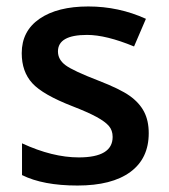

<svg xmlns="http://www.w3.org/2000/svg" viewBox="-20 -570 527 600"><path d="M444.8 -153.8Q444.8 -74.7 387.2 -32.5Q329.6 9.8 222.2 9.8Q114.3 9.8 48.8 -22.9V-122.1Q144 -78.1 226.1 -78.1Q332 -78.1 332 -142.1Q332 -162.6 320.3 -176.3Q308.6 -189.9 281.7 -204.6Q254.9 -219.2 207 -237.8Q113.8 -273.9 80.8 -310.1Q47.9 -346.2 47.9 -403.8Q47.9 -473.1 103.8 -511.5Q159.7 -549.8 255.9 -549.8Q351.1 -549.8 436 -511.2L398.9 -424.8Q311.5 -460.9 252 -460.9Q161.1 -460.9 161.1 -409.2Q161.1 -383.8 184.8 -366.2Q208.5 -348.6 288.1 -317.9Q355 -292 385.3 -270.5Q415.5 -249 430.2 -220.9Q444.8 -192.9 444.8 -153.8Z"/></svg>

Font: Open Sans Semibold
Style: Regular
Weight: 600
Foundry: Ascender Corporation
Version: Version 1.10; ttfautohint (v1.5.65-e2d9)